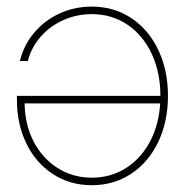

<svg xmlns="http://www.w3.org/2000/svg" viewBox="-20 -543 552 571"><path d="M479.5 -257.8Q479.5 -181.6 450.7 -121.1Q421.9 -60.5 370.4 -26.4Q318.8 7.8 252.9 7.8Q188 7.8 137.2 -25.4Q86.4 -58.6 58.3 -116.5Q30.3 -174.3 30.3 -246.1V-257.8H467.8V-235.4H44.9L53.2 -239.3Q53.2 -174.8 79.3 -123.5Q105.5 -72.3 151.1 -43.5Q196.8 -14.6 252.9 -14.6Q312 -14.6 358.4 -45.7Q404.8 -76.7 430.9 -131.6Q457 -186.5 457 -256.8V-257.8Q457 -328.1 430.9 -383.5Q404.8 -439 358.4 -470Q312 -501 252.9 -501Q209.5 -501 169.9 -483.9Q130.4 -466.8 102.1 -435.1Q73.7 -403.3 62.5 -361.3H39.1Q50.8 -409.7 82.3 -446.5Q113.8 -483.4 158.2 -503.4Q202.6 -523.4 252.9 -523.4Q318.8 -523.4 370.4 -489.3Q421.9 -455.1 450.7 -394.5Q479.5 -334 479.5 -257.8Z"/></svg>

Font: Intratopia Thin
Style: Regular
Weight: 100
Designer: Rasmus Andersson
Foundry: rsms
Version: Version 3.000;Glyphs 3.2.3 (3260)